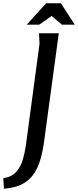

<svg xmlns="http://www.w3.org/2000/svg" viewBox="-117 -930 474 1166"><path d="M120 -728H240L151 -72Q143 -14 129 36Q115 86 89 125Q63 164 19 187.5Q-25 211 -93 216L-97 152Q-46 145 -18 113Q10 81 22 38Q34 -5 40 -46L123 -664ZM197 -833 121 -780H45L163 -910H253L337 -780H259Z"/></svg>

Font: Rosario SemiBold
Style: Italic
Weight: 600
Italic angle: -8.05°
Designer: Hector Gatti
Foundry: Omnibus Type
Version: Version 1.101; ttfautohint (v1.8.1.43-b0c9)